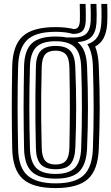

<svg xmlns="http://www.w3.org/2000/svg" viewBox="-20 -948 567 978"><path d="M263.2 10Q147.2 10 95.9 -36.8Q44.5 -83.5 42.2 -191Q41.2 -247.2 40.6 -298.9Q40 -350.5 40 -400.5Q40 -450.5 40.6 -502.1Q41.2 -553.8 42.2 -610Q44.5 -717 95.9 -763.5Q147.2 -810 263.2 -810Q315.5 -810 356 -800Q370.8 -800 377.9 -809.4Q385 -818.8 386.8 -840.2Q387.2 -852 387.1 -878.9Q387 -905.8 386.2 -928H416Q417 -906.2 417.1 -879.8Q417.2 -853.2 416.8 -840Q414.2 -803.2 399.2 -789.2Q384.2 -775.2 351.2 -775.2Q315.2 -786 263.2 -786Q160.8 -786 117.8 -743.9Q74.8 -701.8 72.2 -609Q70.8 -553.5 70.1 -502.4Q69.5 -451.2 69.6 -401.4Q69.8 -351.5 70.4 -299.9Q71 -248.2 72.2 -192Q74.2 -93.5 120.6 -53.8Q167 -14 263.2 -14Q362.8 -14 406.5 -55.6Q450.2 -97.2 453.2 -192Q455.2 -247.5 456.1 -297.2Q457 -347 457 -395.8Q457 -444.5 456.1 -496.6Q455.2 -548.8 453.2 -609Q452.2 -645.5 445.2 -673.8Q438.2 -702 424.8 -722.8Q459.5 -733.8 476.4 -759.8Q493.2 -785.8 496 -829.8Q497 -841.8 497.1 -860.9Q497.2 -880 496.9 -898.8Q496.5 -917.5 496 -928H526Q526.5 -917.8 526.9 -898.8Q527.2 -879.8 527.1 -860.1Q527 -840.5 526 -828Q523.2 -784.2 508.5 -755.4Q493.8 -726.5 464.8 -710.8Q481 -670.5 483.2 -610.5Q485.8 -546 486.9 -493.8Q488 -441.5 487.9 -394.2Q487.8 -347 486.6 -297.8Q485.5 -248.5 483.2 -190Q479.2 -82.5 428 -36.2Q376.8 10 263.2 10ZM263.5 -62Q328.5 -62 359.8 -91.6Q391 -121.2 393.5 -194Q395.5 -249.2 396.4 -300Q397.2 -350.8 397.2 -400.1Q397.2 -449.5 396.4 -500.5Q395.5 -551.5 393.5 -607Q391 -679.5 359.6 -708.8Q328.2 -738 263.5 -738Q194.2 -738 164.2 -707.5Q134.2 -677 132.5 -608Q130.8 -544.5 130 -492.4Q129.2 -440.2 129.4 -393Q129.5 -345.8 130.2 -297.4Q131 -249 132.5 -193Q134.2 -124 164 -93Q193.8 -62 263.5 -62ZM263.5 -86Q210.8 -86 187.4 -111.2Q164 -136.5 162.8 -193Q161 -262.2 160.4 -330.2Q159.8 -398.2 160.4 -467.2Q161 -536.2 162.8 -608Q164 -664.5 187.6 -689.2Q211.2 -714 263.5 -714Q316 -714 338.8 -688.6Q361.5 -663.2 363.5 -606.5Q365.8 -550.8 366.9 -501.1Q368 -451.5 368 -403.5Q368 -355.5 367 -305Q366 -254.5 363.8 -197Q361.8 -141.2 340.4 -113.6Q319 -86 263.5 -86ZM263.5 -110Q299 -110 315.8 -129.6Q332.5 -149.2 333.5 -197Q334.2 -240.2 334.9 -285.4Q335.5 -330.5 335.8 -379.8Q336 -429 335.5 -484.5Q335 -540 333.5 -604Q332.5 -652.5 315.1 -671.2Q297.8 -690 263.5 -690Q226.5 -690 210.1 -670.8Q193.8 -651.5 192.5 -607Q190.5 -533.5 189.9 -467.2Q189.2 -401 189.9 -334.5Q190.5 -268 192.5 -194Q193.8 -149 210.1 -129.5Q226.5 -110 263.5 -110ZM263.5 -38Q178.8 -38 141.5 -73.8Q104.2 -109.5 102.5 -192Q101.5 -247.5 100.9 -298.8Q100.2 -350 100.2 -400.1Q100.2 -450.2 100.9 -501.8Q101.5 -553.2 102.5 -609Q104.2 -691 141.4 -726.5Q178.5 -762 263.5 -762Q296.2 -762 319.8 -757H356.2Q399.5 -757 419.5 -776.4Q439.5 -795.8 442 -840.2Q442.5 -854.8 442.4 -881Q442.2 -907.2 441.2 -928H471.2Q472.5 -904.5 472.5 -874.5Q472.5 -844.5 471.5 -831.5Q468.2 -783.2 445.6 -760.1Q423 -737 374.8 -733.5Q398.5 -715.2 410.1 -684.4Q421.8 -653.5 423.5 -608Q425.8 -552.2 426.9 -500.9Q428 -449.5 428 -399.8Q428 -350 426.9 -299.1Q425.8 -248.2 423.5 -193Q420.2 -111.2 383.9 -74.6Q347.5 -38 263.5 -38Z"/></svg>

Font: Big Shoulders Inline Text Thin Black
Style: Regular
Weight: 900
Version: Version 2.002